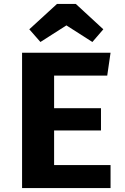

<svg xmlns="http://www.w3.org/2000/svg" viewBox="-20 -963 640 983"><path d="M257 -409H497V-295H257V-118H546V0H93V-693H546L529 -576H257ZM509 -813 453 -748 320 -833 187 -748 130 -813 272 -943H368Z"/></svg>

Font: Fira Mono
Style: Bold
Weight: 700
Monospace: yes
Designer: Carrois Corporate & Edenspiekermann AG
Foundry: Carrois Corporate GbR & Edenspiekermann AG
Version: Version 3.206